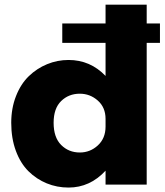

<svg xmlns="http://www.w3.org/2000/svg" viewBox="-20 -802 717 834"><path d="M277.8 12.7Q227.5 12.7 182.9 -5.6Q138.2 -23.9 103.5 -58.3Q68.8 -92.8 48.8 -147Q28.8 -201.2 28.8 -268.6Q28.8 -332 49.6 -384.8Q70.3 -437.5 105.2 -471.2Q140.1 -504.9 184.6 -523.2Q229 -541.5 277.8 -541.5Q372.1 -541.5 438.5 -472.2V-615.7H250.5V-700.2H438.5V-781.7H617.2V-700.2H674.8V-615.7H617.2V0H438.5V-60.5Q370.6 12.7 277.8 12.7ZM326.7 -139.6Q371.6 -139.6 405 -170.4Q438.5 -201.2 438.5 -252V-285.6Q438.5 -335.4 404.8 -365.2Q371.1 -395 326.7 -395Q278.3 -395 245.6 -363Q212.9 -331.1 212.9 -268.6Q212.9 -205.1 245.6 -172.4Q278.3 -139.6 326.7 -139.6Z"/></svg>

Font: Epilogue ExtraBold
Style: Regular
Weight: 800
Designer: Tyler Finck
Foundry: Etcetera Type Co
Version: Version 2.112